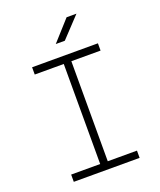

<svg xmlns="http://www.w3.org/2000/svg" viewBox="-161 -993 908 1092"><g transform="rotate(-20 293.0 -447.0)"><path d="M93.8 0V-43.9H269.5V-649.4H93.8V-693.4H492.2V-649.4H315.4V-43.9H492.2V0ZM265.6 -771.5 375.5 -893.6H435.1L320.3 -771.5Z"/></g></svg>

Font: Cascadia Code NF ExtraLight
Style: Regular
Weight: 200
Monospace: yes
Designer: Aaron Bell
Foundry: Saja Typeworks
Version: Version 2404.023; ttfautohint (v1.8.4)